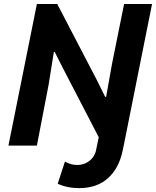

<svg xmlns="http://www.w3.org/2000/svg" viewBox="-20 -740 793 976"><path d="M167.5 -719.7H271L475.1 -327.6L514.6 -247.6H519.5L548.8 -412.1L610.8 -719.7H752.9L608.9 0L603 27.8Q584.5 115.7 528.6 166Q472.7 216.3 381.8 216.3Q351.6 216.3 323.5 210.4Q295.4 204.6 273.4 193.8L310.1 81.5Q340.3 98.6 372.6 98.6Q397 98.6 417.2 88.6Q437.5 78.6 450.4 62Q463.4 45.4 467.8 25.9L481.9 -42.5L298.8 -395.5L257.8 -476.6H253.9L227.1 -309.1L167.5 0H22.9Z"/></svg>

Font: Reddit Sans Fudge
Style: Bold
Weight: 700
Italic angle: -11.25°
Designer: Stephen Hutchings
Version: Version 1.013